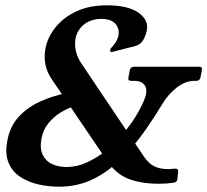

<svg xmlns="http://www.w3.org/2000/svg" viewBox="-20 -691 780 722"><path d="M439 -184Q478 -229 501.5 -272.5Q525 -316 529 -336Q534 -359 522 -373Q510 -387 487 -387H473Q460 -387 463 -400L468 -427Q471 -440 484 -440H729Q742 -440 739 -427L734 -400Q731 -387 718 -387H711Q677 -387 645 -362Q613 -337 593 -304Q565 -258 536.5 -216Q508 -174 478 -139ZM261 -292Q234 -284 208 -268Q182 -252 162 -227.5Q142 -203 136 -170Q129 -132 141 -108Q153 -84 177 -73.5Q201 -63 230 -63Q270 -63 307.5 -80.5Q345 -98 378 -124L413 -73Q366 -32 314.5 -10.5Q263 11 202 11Q161 11 122.5 2Q84 -7 54.5 -27Q25 -47 11.5 -81Q-2 -115 8 -164Q18 -217 50.5 -252Q83 -287 129.5 -308.5Q176 -330 230 -341ZM518 -107Q529 -90 541.5 -78.5Q554 -67 571.5 -61Q589 -55 615 -55Q620 -55 628.5 -56Q637 -57 640 -57Q651 -57 650 -45L647 -17Q646 -6 633 -4Q620 -2 606 -1Q592 0 578 0Q511 0 463 -18.5Q415 -37 380 -90L174 -394Q139 -446 151 -509Q159 -551 188.5 -588Q218 -625 266.5 -648Q315 -671 382 -671Q462 -671 501 -643Q540 -615 532 -577Q529 -560 519.5 -542Q510 -524 489 -518L403 -496Q395 -494 394 -500Q393 -506 401 -514Q423 -537 426 -561.5Q429 -586 412.5 -603Q396 -620 361 -620Q335 -620 314.5 -610.5Q294 -601 281 -584Q268 -567 264 -546Q260 -524 265.5 -499Q271 -474 287 -451Z"/></svg>

Font: Young Serif Light
Style: Italic
Weight: 300
Italic angle: -10.979°
Designer: Bastien Sozeau
Foundry: NBR — Bastien Sozeau
Version: Version 5.001